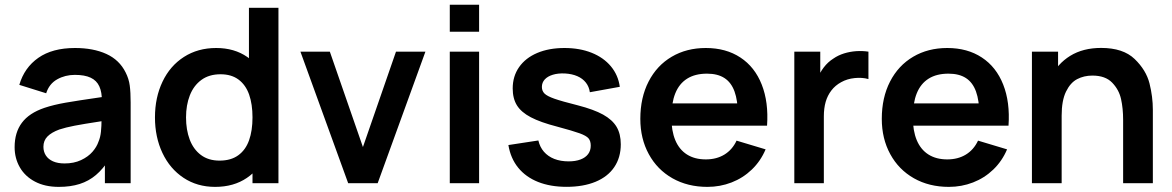

<svg xmlns="http://www.w3.org/2000/svg" viewBox="-20 -752 4812 788"><path d="M221.2 15Q164.4 15 123.4 -6.7Q82.4 -28.4 61.2 -65.6Q40 -102.8 40 -148Q40 -208.2 69.8 -248.1Q99.5 -288.1 162.8 -309.5Q199.7 -321.9 249.8 -330.7Q299.9 -339.4 392.2 -352.7Q404.6 -354.6 417.2 -356.2Q429.8 -357.9 441.7 -359.8L398.3 -335.7Q398.6 -373.6 387.6 -397.6Q376.7 -421.6 352.2 -433.1Q327.7 -444.7 287.3 -444.7Q247.2 -444.7 214.5 -426.3Q181.8 -407.9 169.5 -369.2L59.3 -403.7Q79.8 -474.4 137.4 -514.7Q195 -555 287.7 -555Q362.9 -555 416.5 -530.6Q470.1 -506.2 495.7 -454.5Q508.8 -428.8 512.5 -401Q516.2 -373.2 516.2 -331.3V0H410.5V-117.2L428 -97.8Q403.1 -58.6 373.7 -33.7Q344.3 -8.8 306.9 3.1Q269.5 15 221.2 15ZM245 -81.2Q283.4 -81.2 312.6 -94.9Q341.8 -108.6 359.5 -129Q377.2 -149.4 384.3 -170.7Q391.9 -188.3 394.3 -211.4Q396.7 -234.4 396.7 -261.5V-271.7L433.7 -260.5L390 -253.4Q322.3 -243.1 286 -236.1Q249.7 -229.1 223.5 -220.5Q191.2 -208.6 174.7 -191.8Q158.2 -174.9 158.2 -149.5Q158.2 -129.3 168.2 -113.9Q178.2 -98.5 197.6 -89.8Q217.1 -81.2 245 -81.2Z M862.7 15Q789.4 15 733.3 -22.2Q677.2 -59.4 646.6 -124.4Q616 -189.4 616 -270.2Q616 -351.9 647 -416.8Q677.9 -481.8 735 -518.4Q792.1 -555 867.2 -555Q941.9 -555 995 -518.1Q1048.2 -481.2 1075.3 -416.8Q1102.5 -352.3 1102.5 -270.2Q1102.5 -187.8 1075 -123.3Q1047.4 -58.8 993.3 -21.9Q939.2 15 862.7 15ZM881 -92.8Q927.9 -92.8 958 -114.8Q988.2 -136.7 1002.2 -176.3Q1016.3 -215.9 1016.3 -270.2Q1016.3 -324.2 1002.5 -363.7Q988.6 -403.2 959.3 -425.2Q930 -447.2 885.2 -447.2Q838.1 -447.2 806.4 -423.9Q774.7 -400.6 759.1 -360.6Q743.5 -320.7 743.5 -270.2Q743.5 -219.2 758.6 -179.2Q773.7 -139.2 804.5 -116Q835.4 -92.8 881 -92.8ZM1016.3 0V-379.2H1001.7V-720H1122.8V0Z M1409 0 1213 -540H1333.7L1469.5 -148.5L1605.2 -540H1726L1530 0Z M1826 -621.8V-732.5H1946.3V-621.8ZM1826 0V-540H1946.3V0Z M2305.2 14.8Q2238.8 14.8 2188.3 -5.3Q2137.8 -25.5 2106.7 -63.8Q2075.6 -102.2 2066.5 -156.7L2189.5 -175.5Q2195.6 -148.7 2212.3 -129.3Q2229.1 -110 2254.9 -99.8Q2280.8 -89.7 2313.7 -89.7Q2342.2 -89.7 2362.6 -97.5Q2383 -105.2 2393.8 -119.7Q2404.5 -134.1 2404.5 -154.2Q2404.5 -173.4 2395.4 -184.2Q2386.3 -194.9 2358.9 -204.9Q2331.4 -214.9 2267 -232.2Q2198.1 -249.9 2158.6 -270.7Q2119.1 -291.4 2101.6 -319.6Q2084.2 -347.8 2084.2 -389Q2084.2 -439 2110.5 -476.6Q2136.8 -514.2 2184.8 -534.6Q2232.8 -555 2296.7 -555Q2359 -555 2408 -535.5Q2457.1 -515.9 2487.2 -479.8Q2517.2 -443.7 2523.8 -395.7L2400.8 -373.5Q2397.7 -396.3 2384.5 -413Q2371.3 -429.8 2349.6 -439.3Q2327.8 -448.8 2298.7 -450.5Q2270.4 -451.8 2249 -445.3Q2227.6 -438.8 2215.8 -426Q2204 -413.1 2204 -395.2Q2204 -378.8 2214.8 -368Q2225.6 -357.3 2255.6 -346.8Q2285.7 -336.2 2351.5 -319.7Q2416.9 -302.8 2455.1 -281.7Q2493.3 -260.5 2510.6 -231.3Q2527.8 -202.2 2527.8 -159.7Q2527.8 -105.8 2501.2 -66.3Q2474.6 -26.8 2424.3 -6Q2374.1 14.8 2305.2 14.8Z M2883.3 15Q2802.3 15 2739.9 -20.3Q2677.5 -55.7 2642.8 -119.3Q2608 -182.9 2608 -264.2Q2608 -351.3 2641.9 -417.2Q2675.8 -483.2 2736.8 -519.1Q2797.7 -555 2876.7 -555Q2959.5 -555 3018.7 -516Q3077.9 -477.1 3106.3 -404.9Q3134.8 -332.8 3128.1 -236.3H3008.5V-280.3Q3008.2 -339.5 2994.6 -376.6Q2981.1 -413.7 2953.2 -431.7Q2925.4 -449.7 2881.7 -449.7Q2832.8 -449.7 2800.2 -429.2Q2767.6 -408.8 2751.5 -368.9Q2735.5 -329 2735.5 -270Q2735.5 -215.2 2751.5 -176.7Q2767.6 -138.2 2799.3 -118Q2831.1 -97.8 2876.7 -97.8Q2920.7 -97.8 2953.1 -117.6Q2985.5 -137.4 3003 -174.8L3122.2 -139Q3101.8 -90.9 3065.7 -56.2Q3029.5 -21.4 2982.5 -3.2Q2935.4 15 2883.3 15ZM2697.5 -236.3V-327.5H3069.2V-236.3Z M3240 0V-540H3346.5V-408.5L3333.5 -425.5Q3344 -453.2 3360.9 -475.3Q3377.8 -497.5 3400.5 -511.7Q3419.8 -525.1 3444 -532.7Q3468.2 -540.2 3493.8 -542Q3519.3 -543.8 3544.2 -540V-427.5Q3518.6 -434.8 3487.8 -431.6Q3456.9 -428.5 3432.3 -414.7Q3407.9 -401.4 3392.1 -380.7Q3376.2 -359.9 3368.7 -333.9Q3361.2 -307.8 3361.2 -274.3V0Z M3874.3 15Q3793.3 15 3730.9 -20.3Q3668.5 -55.7 3633.8 -119.3Q3599 -182.9 3599 -264.2Q3599 -351.3 3632.9 -417.2Q3666.8 -483.2 3727.8 -519.1Q3788.7 -555 3867.7 -555Q3950.5 -555 4009.7 -516Q4068.9 -477.1 4097.3 -404.9Q4125.8 -332.8 4119.1 -236.3H3999.5V-280.3Q3999.2 -339.5 3985.6 -376.6Q3972.1 -413.7 3944.2 -431.7Q3916.4 -449.7 3872.7 -449.7Q3823.8 -449.7 3791.2 -429.2Q3758.6 -408.8 3742.5 -368.9Q3726.5 -329 3726.5 -270Q3726.5 -215.2 3742.5 -176.7Q3758.6 -138.2 3790.3 -118Q3822.1 -97.8 3867.7 -97.8Q3911.7 -97.8 3944.1 -117.6Q3976.5 -137.4 3994 -174.8L4113.2 -139Q4092.8 -90.9 4056.7 -56.2Q4020.5 -21.4 3973.5 -3.2Q3926.4 15 3874.3 15ZM3688.5 -236.3V-327.5H4060.2V-236.3Z M4589.5 -260.2Q4589.5 -307 4581 -345.3Q4572.6 -383.7 4544.5 -412.8Q4516.5 -441.8 4463.3 -441.8Q4428.7 -441.8 4400.8 -427.2Q4373 -412.7 4355.1 -376Q4337.2 -339.3 4337.2 -277.5L4265.7 -308.2Q4265.7 -377.9 4292.7 -434Q4319.7 -490.2 4372.3 -522.8Q4425 -555.3 4499.2 -555.3Q4589.7 -555.3 4636.8 -509.8Q4684 -464.2 4697.8 -409.5Q4711.5 -354.8 4711.5 -301.5V0H4589.5ZM4215.2 0V-540H4322.5V-372.5H4337.2V0Z"/></svg>

Font: Manrope
Style: Regular
Weight: 400
Designer: Mikhail Sharanda
Foundry: Mikhail Sharanda
Version: Version 4.503